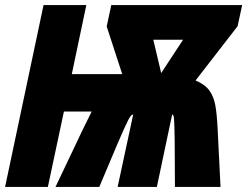

<svg xmlns="http://www.w3.org/2000/svg" viewBox="-25 -734 971 754"><path d="M146 -714H314L257 -443H455L394 -630L412 -714H926L908 -631L743 -418Q779 -403 796.5 -379.5Q814 -356 820.5 -321Q827 -286 830 -221L841 0H662L661 -183Q660 -249 658.5 -266.5Q657 -284 652 -284H651L591 0H437L498 -284H496Q490 -284 479 -263.5Q468 -243 435 -166L365 0H193L298 -221L335 -296H226L163 0H-5ZM694 -578H577L608 -447Z"/></svg>

Font: Noto Sans UI CondBlack
Style: Italic
Weight: 900
Width: 3
Italic angle: -12°
Designer: Monotype Design Team
Foundry: Monotype Imaging Inc.
Version: Version 1.001